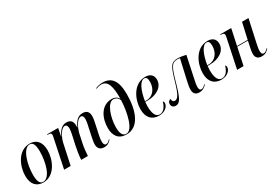

<svg xmlns="http://www.w3.org/2000/svg" viewBox="32 -1693 3728 2626"><g transform="rotate(-30 1895.5 -380.0)"><path d="M206 10C392 10 475 -201 475 -345C475 -487 400 -546 307 -546C118 -546 34 -339 34 -191C34 -55 103 10 206 10ZM209 0C161 0 133 -40 133 -151C133 -319 195 -536 301 -536C351 -536 375 -490 375 -382C375 -220 320 0 209 0Z M1169 9C1221 9 1253 -14 1281 -47L1275 -54C1255 -32 1237 -15 1213 -15C1185 -15 1174 -38 1174 -76C1174 -97 1178 -129 1184 -161L1219 -324C1226 -360 1237 -403 1237 -444C1237 -510 1206 -545 1142 -545C1072 -545 1029 -508 983 -410H980C982 -419 982 -430 982 -439C982 -501 957 -545 885 -545C828 -545 777 -514 731 -413H728L752 -536H579L577 -526H589C623 -526 638 -519 638 -492C638 -481 634 -463 630 -445L537 0H640L711 -329C723 -388 783 -515 842 -515C876 -515 883 -481 883 -454C883 -421 874 -379 864 -331L838 -214C824 -150 809 -59 807 0H912C915 -58 925 -140 937 -195L968 -339C982 -394 1036 -516 1097 -516C1131 -516 1136 -482 1136 -454C1136 -418 1124 -364 1116 -332L1088 -201C1079 -158 1072 -120 1072 -88C1072 -28 1105 9 1169 9Z M1520 10C1717 10 1797 -207 1797 -468C1797 -680 1725 -770 1587 -770C1536 -770 1495 -757 1474 -746L1476 -737C1497 -747 1524 -756 1556 -756C1659 -756 1691 -655 1689 -454C1671 -491 1633 -513 1583 -513C1410 -513 1339 -343 1339 -194C1339 -71 1397 10 1520 10ZM1522 0C1472 0 1440 -41 1440 -144C1440 -304 1508 -498 1599 -498C1639 -498 1670 -476 1688 -434C1680 -245 1625 0 1522 0Z M2034 10C2135 10 2187 -54 2187 -100C2187 -121 2181 -129 2172 -132C2150 -57 2111 -1 2049 -1C1991 -1 1958 -60 1958 -181C1958 -200 1960 -236 1962 -248H1998C2143 -248 2254 -322 2254 -433C2254 -504 2209 -546 2131 -546C1941 -546 1854 -339 1854 -193C1854 -56 1927 10 2034 10ZM1986 -258H1963C1988 -417 2042 -534 2108 -534C2141 -534 2156 -511 2156 -455C2156 -347 2090 -258 1986 -258Z M2670 10C2723 10 2759 -16 2788 -49L2782 -55C2752 -25 2736 -14 2715 -14C2691 -14 2681 -32 2681 -68C2681 -99 2689 -142 2698 -181L2771 -525C2731 -535 2683 -543 2640 -543C2535 -543 2512 -496 2450 -280C2399 -103 2366 -59 2321 -59C2291 -59 2282 -85 2282 -110C2262 -110 2236 -91 2236 -54C2236 -21 2257 7 2299 7C2365 7 2398 -54 2458 -268C2521 -493 2546 -533 2633 -533C2647 -533 2658 -532 2672 -528L2600 -210C2588 -158 2581 -119 2581 -84C2581 -26 2609 10 2670 10Z M3018 10C3119 10 3171 -54 3171 -100C3171 -121 3165 -129 3156 -132C3134 -57 3095 -1 3033 -1C2975 -1 2942 -60 2942 -181C2942 -200 2944 -236 2946 -248H2982C3127 -248 3238 -322 3238 -433C3238 -504 3193 -546 3115 -546C2925 -546 2838 -339 2838 -193C2838 -56 2911 10 3018 10ZM2970 -258H2947C2972 -417 3026 -534 3092 -534C3125 -534 3140 -511 3140 -455C3140 -347 3074 -258 2970 -258Z M3656 10C3716 10 3746 -18 3772 -47L3766 -54C3743 -30 3724 -13 3701 -13C3673 -13 3664 -35 3664 -71C3664 -101 3670 -132 3681 -183L3758 -536H3656L3599 -283H3431L3485 -536H3312L3310 -526H3319C3356 -526 3370 -517 3370 -492C3370 -481 3366 -463 3362 -442L3269 0H3371L3429 -273H3597L3578 -183C3569 -144 3563 -111 3563 -81C3563 -32 3586 10 3656 10Z"/></g></svg>

Font: Noto Serif Display Condensed Medium
Style: Italic
Weight: 500
Width: 3
Italic angle: -12°
Designer: Monotype Design Team
Foundry: Monotype Imaging Inc.
Version: Version 2.009